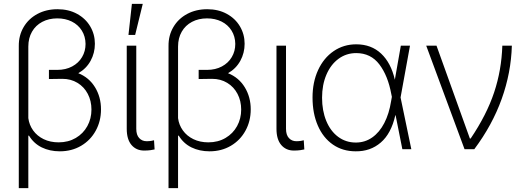

<svg xmlns="http://www.w3.org/2000/svg" viewBox="-20 -764 2686 983"><path d="M465.8 -540Q465.8 -492.7 443.8 -452.6Q421.9 -412.6 380.9 -389.2Q436 -367.2 466.6 -317.1Q497.1 -267.1 497.1 -204.1Q497.1 -144 470.2 -95Q443.4 -45.9 395.3 -17.6Q347.2 10.7 286.1 10.7Q234.9 10.7 193.8 -9.3Q152.8 -29.3 127.9 -70.3L125 -68.4V199.2H76.2V-528.3Q75.7 -582.5 101.1 -625.5Q126.5 -668.5 171.6 -692.6Q216.8 -716.8 274.4 -716.8Q331.1 -716.8 374.5 -693.1Q418 -669.4 441.9 -628.9Q465.8 -588.4 465.8 -540ZM280.3 -35.2Q329.6 -35.2 367.9 -57.6Q406.2 -80.1 427.2 -118.4Q448.2 -156.7 448.2 -203.1Q448.2 -247.6 429.4 -283.4Q410.6 -319.3 376.7 -339.8Q342.8 -360.4 298.8 -360.4L230.5 -359.4V-406.2H273.4Q316.4 -406.2 349.4 -423.8Q382.3 -441.4 400.1 -471.7Q418 -502 418 -539.1Q417.5 -577.6 398.9 -607.4Q380.4 -637.2 347.7 -653.6Q314.9 -669.9 273.4 -669.9Q230 -669.9 196.3 -652.1Q162.6 -634.3 143.8 -601.6Q125 -568.8 125 -525.4V-159.2Q129.4 -124.5 149.7 -96.2Q169.9 -67.9 203.6 -51.5Q237.3 -35.2 280.3 -35.2Z M677.7 -530.3V-104.5Q677.7 -73.2 692.6 -57.1Q707.5 -41 730.5 -41Q743.2 -41 754.2 -42.7Q765.1 -44.4 768.6 -45.9L771.5 1Q764.2 2.9 750 4.9Q735.8 6.8 717.8 6.8Q677.7 6.8 653.3 -21.7Q628.9 -50.3 628.9 -104.5V-530.3ZM655.3 -744.1H710.9L671.9 -585H637.7Z M1232.4 -540Q1232.4 -492.7 1210.4 -452.6Q1188.5 -412.6 1147.5 -389.2Q1202.6 -367.2 1233.2 -317.1Q1263.7 -267.1 1263.7 -204.1Q1263.7 -144 1236.8 -95Q1210 -45.9 1161.9 -17.6Q1113.8 10.7 1052.7 10.7Q1001.5 10.7 960.4 -9.3Q919.4 -29.3 894.5 -70.3L891.6 -68.4V199.2H842.8V-528.3Q842.3 -582.5 867.7 -625.5Q893.1 -668.5 938.2 -692.6Q983.4 -716.8 1041 -716.8Q1097.7 -716.8 1141.1 -693.1Q1184.6 -669.4 1208.5 -628.9Q1232.4 -588.4 1232.4 -540ZM1046.9 -35.2Q1096.2 -35.2 1134.5 -57.6Q1172.9 -80.1 1193.8 -118.4Q1214.8 -156.7 1214.8 -203.1Q1214.8 -247.6 1196 -283.4Q1177.2 -319.3 1143.3 -339.8Q1109.4 -360.4 1065.4 -360.4L997.1 -359.4V-406.2H1040Q1083 -406.2 1116 -423.8Q1148.9 -441.4 1166.7 -471.7Q1184.6 -502 1184.6 -539.1Q1184.1 -577.6 1165.5 -607.4Q1147 -637.2 1114.3 -653.6Q1081.5 -669.9 1040 -669.9Q996.6 -669.9 962.9 -652.1Q929.2 -634.3 910.4 -601.6Q891.6 -568.8 891.6 -525.4V-159.2Q896 -124.5 916.3 -96.2Q936.5 -67.9 970.2 -51.5Q1003.9 -35.2 1046.9 -35.2Z M1444.3 -530.3V-104.5Q1444.3 -73.2 1459.2 -57.1Q1474.1 -41 1497.1 -41Q1509.8 -41 1520.8 -42.7Q1531.7 -44.4 1535.2 -45.9L1538.1 1Q1530.8 2.9 1516.6 4.9Q1502.4 6.8 1484.4 6.8Q1444.3 6.8 1419.9 -21.7Q1395.5 -50.3 1395.5 -104.5V-530.3Z M1580.1 -264.6Q1580.1 -343.3 1608.6 -405.3Q1637.2 -467.3 1688.2 -502.2Q1739.3 -537.1 1803.7 -537.1Q1880.9 -537.1 1931.4 -489.5Q1981.9 -441.9 2001.5 -356L2032.2 -530.3H2079.1L2030.8 -265.1L2085.9 0H2040L2005.4 -173.8H2003.9Q1982.9 -80.1 1929.4 -34.2Q1876 11.7 1800.8 10.7Q1734.4 10.7 1684.3 -23.9Q1634.3 -58.6 1607.2 -121.1Q1580.1 -183.6 1580.1 -264.6ZM1801.8 -34.2Q1848.6 -34.2 1885.7 -60.3Q1922.9 -86.4 1947.5 -134Q1972.2 -181.6 1982.4 -246.1L1986.3 -268.1L1983.4 -282.2Q1966.3 -376 1922.4 -434.1Q1878.4 -492.2 1803.7 -492.2Q1752.9 -492.2 1713.1 -462.9Q1673.3 -433.6 1651.1 -381.6Q1628.9 -329.6 1628.9 -263.7Q1628.9 -197.3 1650.4 -145Q1671.9 -92.8 1711.2 -63.5Q1750.5 -34.2 1801.8 -34.2Z M2162.1 -530.3H2214.8L2385.7 -54.7H2389.6Q2471.7 -176.3 2509.8 -290.8Q2547.9 -405.3 2551.8 -530.3H2600.6Q2596.7 -391.6 2548.6 -257.6Q2500.5 -123.5 2408.2 0H2358.4Z"/></svg>

Font: Pretendard ExtraLight
Style: Regular
Weight: 200
Designer: Base glyphs from Inter by Rasmus Andersson; Hangeul glyphs from Noto Sans CJK(Source Han Sans) by Jang Soo-young and Kan
Foundry: Kil Hyung-jin
Version: Version 1.309